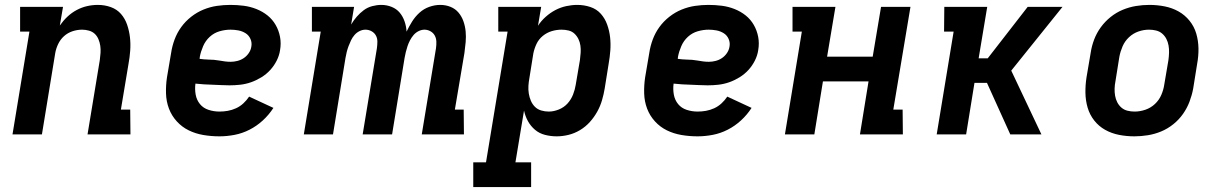

<svg xmlns="http://www.w3.org/2000/svg" viewBox="-20 -548 4990 783"><path d="M31 0 100 -419H62V-520H237L224 -444Q238 -464 255 -480Q272 -496 292.5 -507Q313 -518 335 -523Q357 -528 379 -528Q407 -528 432 -519Q457 -510 473.5 -491Q490 -472 498.5 -447Q507 -422 510 -395.5Q513 -369 511 -341.5Q509 -314 504 -287L473 -101H511L512 0H337L387 -303Q389 -318 390 -332.5Q391 -347 389 -361Q387 -375 381.5 -388Q376 -401 366.5 -410Q357 -419 343 -423Q329 -427 315 -427Q295 -427 275.5 -420.5Q256 -414 241 -400.5Q226 -387 217 -368Q208 -349 205 -330L151 0Z M875 8Q841 8 809 2.5Q777 -3 749.5 -16.5Q722 -30 701 -53Q680 -76 669 -105Q658 -134 657 -167Q656 -200 661 -233L678 -333Q682 -360 692 -387Q702 -414 719 -437.5Q736 -461 759.5 -479.5Q783 -498 810 -509Q837 -520 864.5 -524Q892 -528 919 -528Q947 -528 974 -524.5Q1001 -521 1026 -511Q1051 -501 1071 -485Q1091 -469 1104 -446.5Q1117 -424 1122 -397.5Q1127 -371 1122 -343Q1119 -322 1108.5 -301Q1098 -280 1082 -262.5Q1066 -245 1045.5 -232.5Q1025 -220 1003.5 -212.5Q982 -205 960 -202.5Q938 -200 916 -200Q899 -200 881.5 -201Q864 -202 846.5 -202.5Q829 -203 812 -204Q795 -205 777 -207Q774 -184 778 -162Q782 -140 795.5 -123.5Q809 -107 830.5 -100Q852 -93 875 -93Q892 -93 909 -96Q926 -99 942.5 -106.5Q959 -114 972.5 -126.5Q986 -139 996 -154L1095 -108Q1077 -80 1052 -57Q1027 -34 997.5 -19Q968 -4 936.5 2Q905 8 875 8ZM921 -296Q934 -296 948 -299.5Q962 -303 974 -311Q986 -319 994.5 -331.5Q1003 -344 1005 -358Q1008 -374 1001.5 -389Q995 -404 981.5 -412.5Q968 -421 952 -424Q936 -427 920 -427Q898 -427 875.5 -420.5Q853 -414 835.5 -398Q818 -382 808.5 -360Q799 -338 795 -317L794 -308Q803 -307 812 -306Q821 -305 830 -305Q841 -305 852.5 -304Q864 -303 875 -301Q886 -299 897.5 -297.5Q909 -296 921 -296Z M1219 0 1288 -419H1252V-520H1424L1412 -448Q1422 -465 1435 -480Q1448 -495 1463.5 -506.5Q1479 -518 1498 -523Q1517 -528 1535 -528Q1557 -528 1577 -520Q1597 -512 1610 -496.5Q1623 -481 1630 -460.5Q1637 -440 1638 -419Q1648 -440 1660.5 -460Q1673 -480 1690.5 -496Q1708 -512 1730.5 -520Q1753 -528 1775 -528Q1798 -528 1817.5 -520Q1837 -512 1850 -496.5Q1863 -481 1870 -461Q1877 -441 1879 -419.5Q1881 -398 1879 -376Q1877 -354 1874 -332L1835 -101H1871L1872 0H1700L1758 -351Q1760 -365 1759.5 -378.5Q1759 -392 1753 -403Q1747 -414 1735.5 -420.5Q1724 -427 1711 -427Q1699 -427 1687 -421Q1675 -415 1666.5 -405Q1658 -395 1652 -383.5Q1646 -372 1642 -360Q1638 -348 1635 -336Q1632 -324 1630 -312L1579 0H1459L1517 -351Q1519 -365 1519 -378.5Q1519 -392 1513 -403Q1507 -414 1495.5 -420.5Q1484 -427 1470 -427Q1458 -427 1446 -421Q1434 -415 1425.5 -405Q1417 -395 1411.5 -383.5Q1406 -372 1401.5 -360Q1397 -348 1394 -336Q1391 -324 1389 -312L1338 0Z M1910 215V114H1962L2050 -419H2012V-520H2187L2174 -443Q2187 -463 2205.5 -479.5Q2224 -496 2245 -507Q2266 -518 2289 -523Q2312 -528 2334 -528Q2362 -528 2387.5 -519.5Q2413 -511 2430 -492Q2447 -473 2456 -448Q2465 -423 2468 -396.5Q2471 -370 2469 -342.5Q2467 -315 2462 -287L2446 -187Q2442 -163 2435 -139Q2428 -115 2415.5 -92.5Q2403 -70 2385.5 -50.5Q2368 -31 2345.5 -17.5Q2323 -4 2298.5 2Q2274 8 2250 8Q2226 8 2202.5 2Q2179 -4 2161.5 -19Q2144 -34 2133 -54Q2122 -74 2117 -97L2082 114H2146V215ZM2218 -93Q2238 -93 2259 -101.5Q2280 -110 2294.5 -126Q2309 -142 2317 -162.5Q2325 -183 2328 -203L2345 -303Q2347 -318 2348 -333Q2349 -348 2347 -362Q2345 -376 2339 -388.5Q2333 -401 2323 -410.5Q2313 -420 2299 -423.5Q2285 -427 2270 -427Q2250 -427 2230 -421Q2210 -415 2193.5 -401.5Q2177 -388 2168 -369Q2159 -350 2155 -330L2139 -230Q2136 -214 2135 -198Q2134 -182 2136.5 -166.5Q2139 -151 2145 -137Q2151 -123 2161.5 -112.5Q2172 -102 2187 -97.5Q2202 -93 2218 -93Z M2825 8Q2791 8 2759 2.5Q2727 -3 2699.5 -16.5Q2672 -30 2651 -53Q2630 -76 2619 -105Q2608 -134 2607 -167Q2606 -200 2611 -233L2628 -333Q2632 -360 2642 -387Q2652 -414 2669 -437.5Q2686 -461 2709.5 -479.5Q2733 -498 2760 -509Q2787 -520 2814.5 -524Q2842 -528 2869 -528Q2897 -528 2924 -524.5Q2951 -521 2976 -511Q3001 -501 3021 -485Q3041 -469 3054 -446.5Q3067 -424 3072 -397.5Q3077 -371 3072 -343Q3069 -322 3058.5 -301Q3048 -280 3032 -262.5Q3016 -245 2995.5 -232.5Q2975 -220 2953.5 -212.5Q2932 -205 2910 -202.5Q2888 -200 2866 -200Q2849 -200 2831.5 -201Q2814 -202 2796.5 -202.5Q2779 -203 2762 -204Q2745 -205 2727 -207Q2724 -184 2728 -162Q2732 -140 2745.5 -123.5Q2759 -107 2780.5 -100Q2802 -93 2825 -93Q2842 -93 2859 -96Q2876 -99 2892.5 -106.5Q2909 -114 2922.5 -126.5Q2936 -139 2946 -154L3045 -108Q3027 -80 3002 -57Q2977 -34 2947.5 -19Q2918 -4 2886.5 2Q2855 8 2825 8ZM2871 -296Q2884 -296 2898 -299.5Q2912 -303 2924 -311Q2936 -319 2944.5 -331.5Q2953 -344 2955 -358Q2958 -374 2951.5 -389Q2945 -404 2931.5 -412.5Q2918 -421 2902 -424Q2886 -427 2870 -427Q2848 -427 2825.5 -420.5Q2803 -414 2785.5 -398Q2768 -382 2758.5 -360Q2749 -338 2745 -317L2744 -308Q2753 -307 2762 -306Q2771 -305 2780 -305Q2791 -305 2802.5 -304Q2814 -303 2825 -301Q2836 -299 2847.5 -297.5Q2859 -296 2871 -296Z M3181 0 3250 -419H3212V-520H3387L3353 -317H3539L3573 -520H3693L3623 -101H3661L3662 0H3487L3522 -216H3336L3301 0Z M3800 0 3869 -419H3830L3831 -520H4006L3971 -310H4008L4171 -520H4313L4104 -260L4227 0H4100L4005 -210H3954L3920 0Z M4606 8Q4574 8 4543.5 2Q4513 -4 4487 -18.5Q4461 -33 4442.5 -56.5Q4424 -80 4415.5 -109Q4407 -138 4406.5 -169.5Q4406 -201 4411 -233L4428 -333Q4432 -360 4442 -386.5Q4452 -413 4469 -436.5Q4486 -460 4509 -478.5Q4532 -497 4558.5 -508Q4585 -519 4612.5 -523.5Q4640 -528 4667 -528Q4699 -528 4729.5 -522Q4760 -516 4786 -501.5Q4812 -487 4831 -463.5Q4850 -440 4858.5 -411Q4867 -382 4867.5 -350.5Q4868 -319 4862 -287L4846 -187Q4841 -160 4831 -133.5Q4821 -107 4804.5 -83.5Q4788 -60 4765 -41.5Q4742 -23 4715.5 -12Q4689 -1 4661 3.5Q4633 8 4606 8ZM4607 -93Q4629 -93 4651 -100.5Q4673 -108 4690 -124Q4707 -140 4716 -161Q4725 -182 4728 -203L4745 -303Q4747 -318 4747.5 -333Q4748 -348 4745.5 -362.5Q4743 -377 4736.5 -389.5Q4730 -402 4719.5 -411Q4709 -420 4695 -423.5Q4681 -427 4666 -427Q4644 -427 4622.5 -419.5Q4601 -412 4584 -396Q4567 -380 4558 -359Q4549 -338 4545 -317L4529 -217Q4526 -202 4525.5 -187Q4525 -172 4527.5 -157.5Q4530 -143 4536.5 -130.5Q4543 -118 4553.5 -109Q4564 -100 4578 -96.5Q4592 -93 4607 -93Z"/></svg>

Font: Iosevka Etoile
Style: Bold Italic
Weight: 700
Italic angle: -9°
Designer: Belleve Invis
Foundry: Belleve Invis
Version: Version 28.1.0; ttfautohint (v1.8.4)